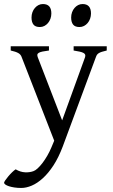

<svg xmlns="http://www.w3.org/2000/svg" viewBox="-43 -682 556 946"><path d="M482.9 -433.1Q468.3 -429.7 459 -426.8Q449.7 -423.8 443.8 -420.2Q438 -416.5 434.8 -411.9Q431.6 -407.2 429.2 -399.9L266.1 40Q245.6 94.2 220.5 132.8Q195.3 171.4 168.2 196Q141.1 220.7 113.8 232.4Q86.4 244.1 62 244.1Q43.5 244.1 27.8 241.7Q12.2 239.3 1 235.6Q-10.3 231.9 -16.6 227.3Q-22.9 222.7 -22.9 218.3Q-22.9 215.3 -17.1 206.5Q-11.2 197.8 -2.4 187.3Q6.3 176.8 16.4 167Q26.4 157.2 34.2 152.3Q57.6 166 80.8 167Q104 168 122.1 161.1Q130.9 158.2 142.6 147.5Q154.3 136.7 166.3 121.1Q178.2 105.5 189.7 85.7Q201.2 65.9 210 44.9L224.1 11.2L64 -399.9Q59.6 -413.6 46.9 -420.7Q34.2 -427.7 9.8 -433.1V-454.1H198.2V-433.1Q179.2 -430.7 167.2 -428.2Q155.3 -425.8 148.7 -422.1Q142.1 -418.5 141.1 -413.1Q140.1 -407.7 143.1 -399.9L263.2 -88.9L376 -399.9Q378.4 -407.2 376.7 -412.4Q375 -417.5 368.4 -421.1Q361.8 -424.8 349.9 -427.5Q337.9 -430.2 319.8 -433.1V-454.1H482.9ZM405.3 -615.7Q405.3 -602.1 400.9 -589.8Q396.5 -577.6 388.9 -568.6Q381.3 -559.6 371.1 -554.2Q360.8 -548.8 348.6 -548.8Q326.7 -548.8 317.1 -561Q307.6 -573.2 307.6 -595.7Q307.6 -609.4 312 -621.6Q316.4 -633.8 324.2 -642.8Q332 -651.9 342 -657Q352.1 -662.1 363.8 -662.1Q405.3 -662.1 405.3 -615.7ZM210 -615.7Q210 -602.1 205.6 -589.8Q201.2 -577.6 193.6 -568.6Q186 -559.6 175.8 -554.2Q165.5 -548.8 153.3 -548.8Q131.3 -548.8 121.8 -561Q112.3 -573.2 112.3 -595.7Q112.3 -609.4 116.7 -621.6Q121.1 -633.8 128.9 -642.8Q136.7 -651.9 146.7 -657Q156.7 -662.1 168.5 -662.1Q210 -662.1 210 -615.7Z"/></svg>

Font: Gentium Plus
Style: Regular
Weight: 400
Designer: J. Victor Gaultney, Annie Olsen, Iska Routamaa
Foundry: SIL International
Version: Version 1.510